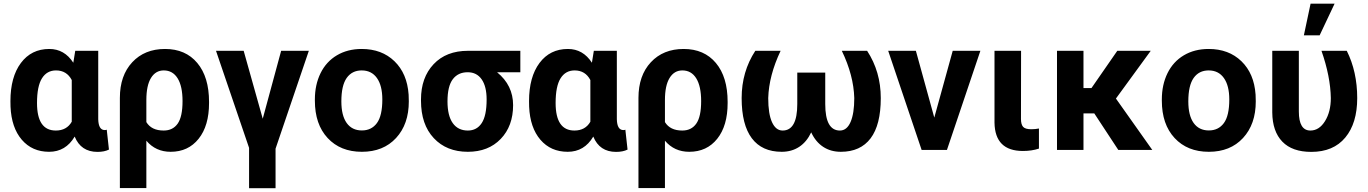

<svg xmlns="http://www.w3.org/2000/svg" viewBox="-20 -799 7290 1023"><path d="M503.4 -528.3V-163.6Q504.9 -106 538.1 -106Q544.9 -106 548.8 -107.9L560.5 -2Q536.1 10.3 499.5 10.3Q411.1 10.3 377.9 -71.3Q330.1 9.8 241.7 9.8Q151.4 9.8 96.2 -54.4Q41 -118.7 36.1 -230.5L35.6 -260.3Q35.6 -388.7 91.3 -463.4Q147 -538.1 242.7 -538.1Q323.2 -538.1 370.6 -464.8L380.9 -528.3ZM177.2 -250Q177.2 -103.5 277.3 -103.5Q335.4 -103.5 362.3 -150.4V-372.6Q335.4 -423.8 278.3 -423.8Q230 -423.8 203.6 -381.8Q177.2 -339.8 177.2 -250Z M859.4 -538.1Q968.8 -538.1 1031.2 -463.4Q1093.8 -388.7 1093.8 -256.3V-250Q1093.8 -128.9 1038.3 -59.6Q982.9 9.8 889.2 9.8Q809.6 9.8 759.8 -49.3V203.1H618.7V-277.3Q618.7 -396.5 684.6 -467.3Q750.5 -538.1 859.4 -538.1ZM759.8 -148.4Q787.1 -103.5 852.1 -103.5Q900.9 -103.5 926.8 -140.4Q952.6 -177.2 952.6 -260.3Q952.6 -339.4 926.5 -381.6Q900.4 -423.8 852.5 -423.8Q809.1 -423.8 784.4 -383.5Q759.8 -343.3 759.8 -266.1Z M1379.9 -166.5 1478 -528.3H1625.5L1448.2 -6.8V203.6H1307.1V-11.2L1130.9 -528.3H1278.3Z M1657.7 -269Q1657.7 -347.7 1688 -409.2Q1718.3 -470.7 1775.1 -504.4Q1832 -538.1 1907.2 -538.1Q2014.2 -538.1 2081.8 -472.7Q2149.4 -407.2 2157.2 -294.9L2158.2 -258.8Q2158.2 -137.2 2090.3 -63.7Q2022.5 9.8 1908.2 9.8Q1793.9 9.8 1725.8 -63.5Q1657.7 -136.7 1657.7 -262.7ZM1798.8 -258.8Q1798.8 -183.6 1827.1 -143.8Q1855.5 -104 1908.2 -104Q1959.5 -104 1988.3 -143.3Q2017.1 -182.6 2017.1 -269Q2017.1 -342.8 1988.3 -383.3Q1959.5 -423.8 1907.2 -423.8Q1855.5 -423.8 1827.1 -383.5Q1798.8 -343.3 1798.8 -258.8Z M2752.4 -414.1H2628.4Q2713.9 -344.7 2713.9 -238.8Q2713.9 -127.4 2647.9 -58.8Q2582 9.8 2472.7 9.8Q2359.4 9.8 2291.3 -63Q2223.1 -135.7 2223.1 -262.7V-269Q2223.1 -385.7 2290.3 -457Q2357.4 -528.3 2473.6 -528.3H2752.4ZM2364.3 -258.8Q2364.3 -182.6 2392.3 -143.1Q2420.4 -103.5 2472.7 -103.5Q2520.5 -103.5 2546.6 -143.1Q2572.8 -182.6 2572.8 -269Q2572.8 -338.4 2546.4 -376.2Q2520 -414.1 2471.7 -414.1Q2420.9 -414.1 2392.6 -377Q2364.3 -339.8 2364.3 -258.8Z M3266.6 -528.3V-163.6Q3268.1 -106 3301.3 -106Q3308.1 -106 3312 -107.9L3323.7 -2Q3299.3 10.3 3262.7 10.3Q3174.3 10.3 3141.1 -71.3Q3093.3 9.8 3004.9 9.8Q2914.6 9.8 2859.4 -54.4Q2804.2 -118.7 2799.3 -230.5L2798.8 -260.3Q2798.8 -388.7 2854.5 -463.4Q2910.2 -538.1 3005.9 -538.1Q3086.4 -538.1 3133.8 -464.8L3144 -528.3ZM2940.4 -250Q2940.4 -103.5 3040.5 -103.5Q3098.6 -103.5 3125.5 -150.4V-372.6Q3098.6 -423.8 3041.5 -423.8Q2993.2 -423.8 2966.8 -381.8Q2940.4 -339.8 2940.4 -250Z M3622.6 -538.1Q3731.9 -538.1 3794.4 -463.4Q3856.9 -388.7 3856.9 -256.3V-250Q3856.9 -128.9 3801.5 -59.6Q3746.1 9.8 3652.3 9.8Q3572.8 9.8 3522.9 -49.3V203.1H3381.8V-277.3Q3381.8 -396.5 3447.8 -467.3Q3513.7 -538.1 3622.6 -538.1ZM3522.9 -148.4Q3550.3 -103.5 3615.2 -103.5Q3664.1 -103.5 3689.9 -140.4Q3715.8 -177.2 3715.8 -260.3Q3715.8 -339.4 3689.7 -381.6Q3663.6 -423.8 3615.7 -423.8Q3572.3 -423.8 3547.6 -383.5Q3522.9 -343.3 3522.9 -266.1Z M4139.2 -528.3Q4076.7 -396.5 4073.2 -276.4Q4073.2 -191.9 4093.5 -147.7Q4113.8 -103.5 4149.9 -103.5Q4228 -103.5 4228 -244.6V-412.1H4377V-244.6Q4377 -103.5 4455.1 -103.5Q4492.2 -103.5 4512 -149.2Q4531.7 -194.8 4531.7 -276.4Q4528.3 -397.5 4465.3 -528.3H4600.1Q4672.9 -417 4672.9 -276.4Q4672.9 -133.8 4618.7 -62Q4564.5 9.8 4460 9.8Q4406.2 9.8 4366 -16.6Q4325.7 -43 4302.2 -93.8Q4278.3 -43 4238.3 -16.6Q4198.2 9.8 4145 9.8Q4040 9.8 3985.8 -62.3Q3931.6 -134.3 3931.6 -276.4Q3931.6 -417 4004.4 -528.3Z M4958 -172.4 5056.2 -528.3H5203.6L5025.4 0H4890.6L4712.4 -528.3H4859.9Z M5420.4 -528.3 5419.9 -165Q5419.9 -135.7 5431.4 -123Q5442.9 -110.4 5474.6 -110.4Q5496.1 -110.4 5515.6 -114.3V-7.3Q5477.5 5.4 5430.2 5.4Q5281.2 5.4 5278.8 -145.5V-528.3Z M5810.5 -194.8H5752.9V0H5611.8V-528.3H5752.9V-329.6H5795.4L5933.1 -528.3H6111.3L5925.8 -273.9L6119.6 0H5938.5Z M6170.4 -269Q6170.4 -347.7 6200.7 -409.2Q6231 -470.7 6287.8 -504.4Q6344.7 -538.1 6419.9 -538.1Q6526.9 -538.1 6594.5 -472.7Q6662.1 -407.2 6669.9 -294.9L6670.9 -258.8Q6670.9 -137.2 6603 -63.7Q6535.2 9.8 6420.9 9.8Q6306.6 9.8 6238.5 -63.5Q6170.4 -136.7 6170.4 -262.7ZM6311.5 -258.8Q6311.5 -183.6 6339.8 -143.8Q6368.2 -104 6420.9 -104Q6472.2 -104 6501 -143.3Q6529.8 -182.6 6529.8 -269Q6529.8 -342.8 6501 -383.3Q6472.2 -423.8 6419.9 -423.8Q6368.2 -423.8 6339.8 -383.5Q6311.5 -343.3 6311.5 -258.8Z M6900.4 -528.3V-205.1Q6900.4 -103.5 6961.9 -103.5Q7008.8 -103.5 7039.8 -153.6Q7070.8 -203.6 7070.8 -276.4Q7068.8 -391.6 7021 -528.3H7155.8Q7211.4 -417 7211.4 -276.4Q7211.4 -142.6 7147.9 -66.2Q7084.5 10.3 6966.8 10.3Q6865.2 10.3 6812.5 -44.2Q6759.8 -98.6 6758.8 -199.7V-528.3ZM6962.9 -779.3H7090.8L7011.2 -610.8H6927.2Z"/></svg>

Font: Robotiche
Style: Bold
Weight: 700
Designer: Google
Version: Version 2.001150; 2014